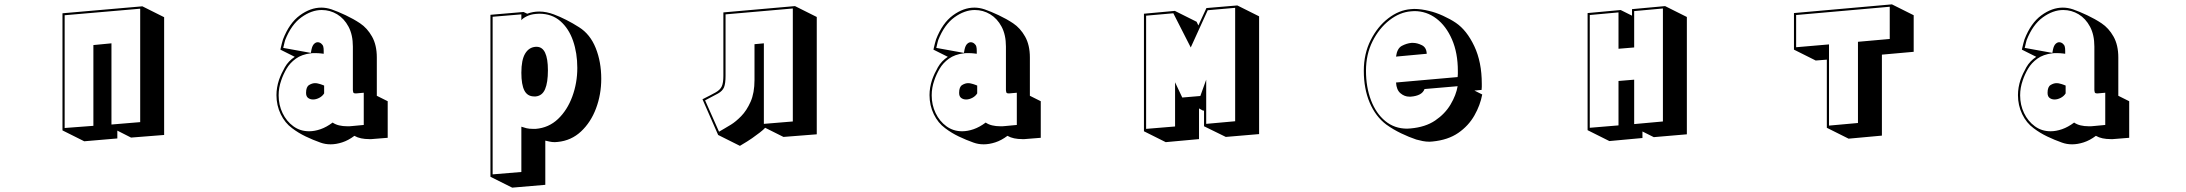

<svg xmlns="http://www.w3.org/2000/svg" viewBox="-20 -586 10040 882"><path d="M519 14V50L367 63L267 13V-525L634 -557L734 -507V34L582 46ZM277 -516V2L409 -8V-379L492 -387V-14L624 -25V-546Z M1699 52Q1693 53 1686.5 53Q1680 53 1675 53Q1656 53 1639 49.5Q1622 46 1608 38Q1580 59 1552 68Q1524 77 1499 77Q1486 77 1474.5 75Q1463 73 1452 69Q1418 57 1384.5 41Q1351 25 1322 3Q1289 -21 1269.5 -61.5Q1250 -102 1250 -149Q1250 -184 1262 -220Q1272 -248 1288.5 -277Q1305 -306 1334 -325L1268 -358Q1268 -358 1270 -367Q1272 -376 1275 -387.5Q1278 -399 1280 -405Q1309 -480 1357.5 -515.5Q1406 -551 1456 -551Q1479 -551 1503 -543Q1532 -533 1568 -516Q1604 -499 1634 -479Q1667 -457 1689 -418Q1711 -379 1711 -322V-146L1761 -121V47ZM1617 -157H1613Q1604 -157 1602.5 -162.5Q1601 -168 1601 -172V-372Q1601 -426 1581 -463.5Q1561 -501 1528.5 -520.5Q1496 -540 1458 -540Q1411 -540 1364.5 -506.5Q1318 -473 1290 -402Q1289 -400 1287 -391Q1285 -382 1283 -374Q1281 -366 1281 -366L1408 -343L1411 -359Q1415 -377 1423 -384.5Q1431 -392 1439 -392Q1448 -392 1455.5 -386Q1463 -380 1465 -372Q1467 -365 1467 -352Q1467 -339 1467 -339Q1467 -339 1455 -340.5Q1443 -342 1427 -342Q1423 -342 1417.5 -342Q1412 -342 1407 -341Q1366 -336 1339 -316.5Q1312 -297 1296.5 -270.5Q1281 -244 1272 -217Q1260 -183 1260 -148Q1260 -104 1278 -66.5Q1296 -29 1327.5 -6Q1359 17 1400 17Q1425 17 1452.5 7.5Q1480 -2 1508 -23Q1521 -14 1538 -10Q1555 -6 1574 -6Q1580 -6 1586 -6Q1592 -6 1598 -7L1651 -12V-160ZM1469 -157Q1461 -144 1446.5 -136.5Q1432 -129 1418 -129Q1405 -129 1395.5 -136Q1386 -143 1386 -159V-160Q1386 -187 1400 -195.5Q1414 -204 1427 -204Q1432 -204 1435.5 -203.5Q1439 -203 1442 -202Q1451 -200 1460 -196.5Q1469 -193 1469 -193Z M2233 226V-518L2385 -531L2402 -523Q2428 -533 2457 -533Q2474 -533 2491 -529.5Q2508 -526 2524 -520Q2551 -510 2581.5 -494.5Q2612 -479 2640 -461Q2691 -429 2716.5 -365.5Q2742 -302 2742 -224Q2742 -152 2718 -88Q2694 -24 2649 18Q2604 60 2542 66Q2538 66 2535 66.5Q2532 67 2529 67Q2516 67 2505 64.5Q2494 62 2485 60V263L2333 276ZM2375 -4Q2386 0 2398.5 3Q2411 6 2429 6H2441Q2501 1 2543.5 -39.5Q2586 -80 2609 -142.5Q2632 -205 2632 -274Q2632 -342 2612.5 -398.5Q2593 -455 2554 -489Q2515 -523 2457 -523Q2453 -523 2449 -522.5Q2445 -522 2441 -522Q2417 -520 2398.5 -510.5Q2380 -501 2375 -493V-520L2243 -509V215L2375 204ZM2434 -143Q2403 -143 2389 -170Q2375 -197 2375 -252Q2375 -311 2392.5 -340Q2410 -369 2441 -371H2445Q2497 -371 2497 -263Q2497 -207 2484 -176.5Q2471 -146 2441 -143Z M3495 1Q3487 10 3469.5 23.5Q3452 37 3435.5 48.5Q3419 60 3412 64L3379 84L3279 34L3207 -130Q3247 -150 3267.5 -161.5Q3288 -173 3295.5 -189Q3303 -205 3303 -238V-529L3632 -558L3732 -508V31L3579 43ZM3313 -520V-238Q3313 -202 3306 -185Q3299 -168 3278.5 -156.5Q3258 -145 3219 -125L3283 19L3307 5Q3316 0 3338 -13.5Q3360 -27 3385 -52.5Q3410 -78 3428 -118.5Q3446 -159 3446 -219V-383L3489 -387V-17L3622 -28V-547Z M4699 52Q4693 53 4686.5 53Q4680 53 4675 53Q4656 53 4639 49.5Q4622 46 4608 38Q4580 59 4552 68Q4524 77 4499 77Q4486 77 4474.5 75Q4463 73 4452 69Q4418 57 4384.5 41Q4351 25 4322 3Q4289 -21 4269.5 -61.5Q4250 -102 4250 -149Q4250 -184 4262 -220Q4272 -248 4288.5 -277Q4305 -306 4334 -325L4268 -358Q4268 -358 4270 -367Q4272 -376 4275 -387.5Q4278 -399 4280 -405Q4309 -480 4357.5 -515.5Q4406 -551 4456 -551Q4479 -551 4503 -543Q4532 -533 4568 -516Q4604 -499 4634 -479Q4667 -457 4689 -418Q4711 -379 4711 -322V-146L4761 -121V47ZM4617 -157H4613Q4604 -157 4602.5 -162.5Q4601 -168 4601 -172V-372Q4601 -426 4581 -463.5Q4561 -501 4528.5 -520.5Q4496 -540 4458 -540Q4411 -540 4364.5 -506.5Q4318 -473 4290 -402Q4289 -400 4287 -391Q4285 -382 4283 -374Q4281 -366 4281 -366L4408 -343L4411 -359Q4415 -377 4423 -384.5Q4431 -392 4439 -392Q4448 -392 4455.5 -386Q4463 -380 4465 -372Q4467 -365 4467 -352Q4467 -339 4467 -339Q4467 -339 4455 -340.5Q4443 -342 4427 -342Q4423 -342 4417.5 -342Q4412 -342 4407 -341Q4366 -336 4339 -316.5Q4312 -297 4296.5 -270.5Q4281 -244 4272 -217Q4260 -183 4260 -148Q4260 -104 4278 -66.5Q4296 -29 4327.5 -6Q4359 17 4400 17Q4425 17 4452.5 7.5Q4480 -2 4508 -23Q4521 -14 4538 -10Q4555 -6 4574 -6Q4580 -6 4586 -6Q4592 -6 4598 -7L4651 -12V-160ZM4469 -157Q4461 -144 4446.5 -136.5Q4432 -129 4418 -129Q4405 -129 4395.5 -136Q4386 -143 4386 -159V-160Q4386 -187 4400 -195.5Q4414 -204 4427 -204Q4432 -204 4435.5 -203.5Q4439 -203 4442 -202Q4451 -200 4460 -196.5Q4469 -193 4469 -193Z M5511 -6V-78H5506L5488 -88V53L5335 67L5235 17V-523L5377 -536L5477 -486L5485 -469L5522 -549L5664 -561L5764 -511V30L5611 43ZM5528 -539 5450 -368 5370 -525 5245 -514V6L5378 -5V-208L5411 -138L5494 -145L5521 -220V-17L5654 -29V-550Z M6789 -152Q6780 -103 6753 -55.5Q6726 -8 6679 24.5Q6632 57 6561 64Q6557 64 6554 64.5Q6551 65 6547 65Q6531 65 6515.5 62Q6500 59 6486 55Q6453 44 6416.5 26.5Q6380 9 6348 -14Q6299 -51 6272 -114.5Q6245 -178 6245 -261Q6245 -339 6276.5 -401.5Q6308 -464 6357.5 -502Q6407 -540 6461 -544Q6465 -544 6468.5 -544.5Q6472 -545 6476 -545Q6493 -545 6510.5 -542.5Q6528 -540 6544 -536Q6575 -529 6609 -513.5Q6643 -498 6668 -481Q6718 -447 6752.5 -374Q6787 -301 6787 -201Q6787 -194 6787 -187Q6787 -180 6786 -173L6753 -170ZM6524 -177Q6518 -161 6502 -152.5Q6486 -144 6461 -142H6454Q6432 -142 6413.5 -157.5Q6395 -173 6393 -207L6676 -232Q6677 -240 6677 -246.5Q6677 -253 6677 -260Q6677 -343 6650 -405Q6623 -467 6578 -501Q6533 -535 6477 -535Q6473 -535 6469.5 -534.5Q6466 -534 6462 -534Q6410 -530 6362.5 -493Q6315 -456 6285 -396Q6255 -336 6255 -261Q6255 -186 6278 -125.5Q6301 -65 6343.5 -30Q6386 5 6444 5Q6448 5 6452 4.5Q6456 4 6460 4Q6528 -2 6573 -32.5Q6618 -63 6643.5 -106Q6669 -149 6676 -190ZM6393 -326Q6398 -364 6420 -375.5Q6442 -387 6464 -389H6471Q6490 -389 6511.5 -378.5Q6533 -368 6534 -339Z M7525 18V48L7373 62L7273 12V-526L7425 -540L7477 -514V-544L7629 -558L7729 -508V31L7577 44ZM7487 -535V-368L7415 -362V-529L7283 -517V1L7415 -10V-214L7487 -220V-16L7619 -28V-547Z M8372 1V-312L8321 -308L8221 -358V-526L8671 -566L8771 -516V-348L8625 -335V37L8472 51ZM8661 -407V-555L8231 -517V-369L8382 -382V-9L8515 -21V-394Z M9699 52Q9693 53 9686.5 53Q9680 53 9675 53Q9656 53 9639 49.5Q9622 46 9608 38Q9580 59 9552 68Q9524 77 9499 77Q9486 77 9474.5 75Q9463 73 9452 69Q9418 57 9384.5 41Q9351 25 9322 3Q9289 -21 9269.5 -61.5Q9250 -102 9250 -149Q9250 -184 9262 -220Q9272 -248 9288.5 -277Q9305 -306 9334 -325L9268 -358Q9268 -358 9270 -367Q9272 -376 9275 -387.5Q9278 -399 9280 -405Q9309 -480 9357.5 -515.5Q9406 -551 9456 -551Q9479 -551 9503 -543Q9532 -533 9568 -516Q9604 -499 9634 -479Q9667 -457 9689 -418Q9711 -379 9711 -322V-146L9761 -121V47ZM9617 -157H9613Q9604 -157 9602.5 -162.5Q9601 -168 9601 -172V-372Q9601 -426 9581 -463.5Q9561 -501 9528.5 -520.5Q9496 -540 9458 -540Q9411 -540 9364.5 -506.5Q9318 -473 9290 -402Q9289 -400 9287 -391Q9285 -382 9283 -374Q9281 -366 9281 -366L9408 -343L9411 -359Q9415 -377 9423 -384.5Q9431 -392 9439 -392Q9448 -392 9455.5 -386Q9463 -380 9465 -372Q9467 -365 9467 -352Q9467 -339 9467 -339Q9467 -339 9455 -340.5Q9443 -342 9427 -342Q9423 -342 9417.5 -342Q9412 -342 9407 -341Q9366 -336 9339 -316.5Q9312 -297 9296.5 -270.5Q9281 -244 9272 -217Q9260 -183 9260 -148Q9260 -104 9278 -66.5Q9296 -29 9327.5 -6Q9359 17 9400 17Q9425 17 9452.5 7.5Q9480 -2 9508 -23Q9521 -14 9538 -10Q9555 -6 9574 -6Q9580 -6 9586 -6Q9592 -6 9598 -7L9651 -12V-160ZM9469 -157Q9461 -144 9446.5 -136.5Q9432 -129 9418 -129Q9405 -129 9395.5 -136Q9386 -143 9386 -159V-160Q9386 -187 9400 -195.5Q9414 -204 9427 -204Q9432 -204 9435.5 -203.5Q9439 -203 9442 -202Q9451 -200 9460 -196.5Q9469 -193 9469 -193Z"/></svg>

Font: Rampart One
Style: Regular
Weight: 400
Designer: Fontworks Inc.
Foundry: Fontworks Inc.
Version: Version 1.100